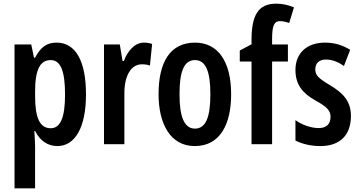

<svg xmlns="http://www.w3.org/2000/svg" viewBox="-20 -785 1959 1045"><path d="M288 -553C239 -553 203 -533 171 -471H165L150 -543H59V240H171V13C171 -7 169 -35 167 -72H171C198 -18 241 10 292 10C390 10 448 -94 448 -271C448 -454 391 -553 288 -553ZM256 -458C311 -458 334 -396 334 -270C334 -146 309 -87 256 -87C198 -87 171 -141 171 -262V-286C171 -406 198 -458 256 -458Z M763 -553C713 -553 675 -508 654 -453H647L632 -543H546V0H657V-279C657 -372 693 -435 752 -435C769 -435 784 -433 796 -428L808 -546C791 -551 777 -553 763 -553Z M1238 -272C1238 -455 1163 -553 1042 -553C903 -553 843 -443 843 -272C843 -113 906 10 1040 10C1182 10 1238 -115 1238 -272ZM957 -272C957 -397 982 -458 1041 -458C1100 -458 1125 -396 1125 -272C1125 -147 1100 -85 1041 -85C983 -85 957 -149 957 -272Z M1547 -450V-543H1461V-574C1461 -645 1472 -670 1504 -670C1520 -670 1536 -666 1554 -660L1580 -745C1544 -759 1518 -765 1483 -765C1384 -765 1349 -700 1349 -567V-544L1285 -510V-450H1349V0H1461V-450Z M1890 -154C1890 -237 1844 -280 1778 -320C1712 -360 1696 -375 1696 -408C1696 -441 1717 -461 1754 -461C1789 -461 1822 -447 1852 -426L1886 -514C1843 -540 1800 -553 1749 -553C1650 -553 1588 -496 1588 -404C1588 -323 1629 -276 1697 -238C1763 -202 1779 -181 1779 -149C1779 -109 1756 -88 1715 -88C1669 -88 1622 -107 1588 -131V-20C1626 -1 1672 10 1724 10C1828 10 1890 -47 1890 -154Z"/></svg>

Font: Noto Sans Georgian ExtraCondensed SemiBold
Style: Regular
Weight: 600
Width: 2
Designer: Monotype Design Team, Akaki Razmadze
Foundry: Google LLC
Version: Version 2.005